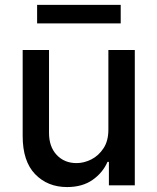

<svg xmlns="http://www.w3.org/2000/svg" viewBox="-20 -747 634 774"><path d="M250.4 7.1Q171.9 7.1 121.6 -44.9Q71.4 -96.9 71.4 -198.5V-545.5H177.6V-211.3Q177.6 -155.5 208.5 -122.5Q239.3 -89.5 288.7 -89.5Q318.5 -89.5 348.2 -104.4Q377.8 -119.3 397.7 -149.9Q416.9 -179.3 416.9 -224.4V-545.5H523.4V0H419V-94.5H413.4Q394.5 -50.8 353.2 -21.8Q311.8 7.1 250.4 7.1ZM466.6 -652.7H129.6V-727.3H466.6Z"/></svg>

Font: Linik Sans Medium
Style: Regular
Weight: 500
Designer: Rasmus Andersson (font), Cristiano Sobral (main changes)
Foundry: rsms
Version: Version 3.018;June 1, 2022;FontCreator 14.0.0.2814 64-bit; t